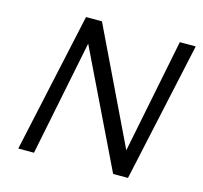

<svg xmlns="http://www.w3.org/2000/svg" viewBox="-97 -766 924 874"><g transform="rotate(15 365.0 -329.0)"><path d="M61 0 204 -658H268L135 0ZM544 0H508L217 -601L231 -658H279L559 -76ZM721 -658 578 0H514L646 -658Z"/></g></svg>

Font: Ysabeau Infant Medium
Style: Italic
Weight: 500
Italic angle: -12°
Designer: Christian Thalmann (Catharsis Fonts)
Version: Version 2.001;gftools[0.9.30]; featfreeze: ss01,ss02,lnum